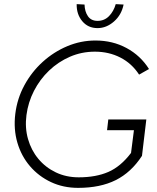

<svg xmlns="http://www.w3.org/2000/svg" viewBox="-20 -901 761 929"><path d="M358 8Q286 8 226.5 -20Q167 -48 125 -97Q83 -146 64 -211Q45 -276 54 -350Q63 -424 98 -488.5Q133 -553 186.5 -601.5Q240 -650 305.5 -677.5Q371 -705 442 -705Q525 -705 592.5 -668.5Q660 -632 701 -567L653 -540Q618 -594 562.5 -622.5Q507 -651 439 -651Q375 -651 318.5 -626.5Q262 -602 217.5 -559.5Q173 -517 144.5 -461.5Q116 -406 108 -344Q100 -283 115.5 -228.5Q131 -174 165.5 -132.5Q200 -91 250 -67Q300 -43 361 -43Q444 -43 504 -69Q564 -95 614 -161L628 -271H498L504 -323H688L667 -147Q615 -67 540 -29.5Q465 8 358 8ZM452 -765Q406 -765 378 -798.5Q350 -832 351 -881L389 -879Q390 -845 405.5 -822.5Q421 -800 452 -800Q485 -800 507.5 -823Q530 -846 540 -881L578 -879Q568 -829 531.5 -797Q495 -765 452 -765Z"/></svg>

Font: Kulim Park ExtraLight
Style: Italic
Weight: 275
Italic angle: -8°
Designer: Noponies / Dale Sattler
Foundry: Noponies
Version: Version 1.000; ttfautohint (v1.8.3)